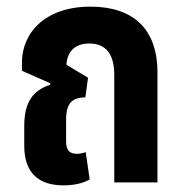

<svg xmlns="http://www.w3.org/2000/svg" viewBox="-20 -549 553 578"><path d="M171 9C202 9 230 3 250 -9L238 -91C230 -88 220 -86 211 -86C189 -86 179 -97 179 -124V-188C179 -240 198 -255 237 -256L245 -315L180 -354C182 -390 202 -418 249 -418C298 -418 324 -387 324 -323V0H454V-331C454 -464 379 -529 252 -529C118 -529 46 -452 46 -360V-336L132 -298L131 -294C81 -277 53 -244 53 -170V-110C53 -28 97 9 171 9Z"/></svg>

Font: Noto Sans Thai UI ExtCond
Style: Bold
Weight: 700
Width: 2
Designer: Monotype Design Team
Foundry: Monotype Imaging Inc.
Version: Version 2.000